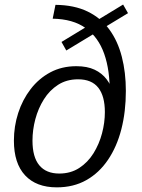

<svg xmlns="http://www.w3.org/2000/svg" viewBox="-20 -798 610 827"><path d="M224.7 9Q136.3 9 88.1 -42.7Q39.9 -94.4 39.9 -192.3Q39.9 -254 58.4 -311.3Q76.9 -368.6 112.1 -414.3Q147.2 -459.9 196.7 -486.4Q246.2 -512.9 308.9 -512.9Q355.5 -512.9 387.5 -497.8Q419.5 -482.6 439.5 -456.1Q459.5 -429.7 467.9 -395.4L452.5 -394.7Q454.1 -494.7 428.8 -566.3Q403.5 -637.9 349 -677Q294.5 -716.1 206.9 -717.5L218.9 -777.1Q299.6 -776.4 357.3 -748.4Q415 -720.4 451.2 -670.7Q487.4 -621 504.7 -553.5Q522.1 -486 522.1 -406.3Q522.1 -317.3 502.8 -241.7Q483.4 -166 445.2 -109.7Q407.1 -53.3 351.9 -22.2Q296.7 9 224.7 9ZM235.4 -50.5Q284.3 -50.5 321.3 -74.5Q358.2 -98.5 382.7 -137.8Q407.1 -177.1 419.4 -223.4Q431.7 -269.7 431.7 -315.2Q431.7 -384.1 403.3 -420.3Q374.8 -456.4 316.3 -456.4Q267 -456.4 230.2 -432.7Q193.4 -409.1 169 -370.1Q144.5 -331.1 132.2 -284.7Q119.9 -238.3 119.9 -192.3Q119.9 -121.4 149.3 -86Q178.8 -50.5 235.4 -50.5ZM265.6 -580.5 244.9 -617.3 510.3 -778.4 531.4 -741.3Z"/></svg>

Font: Bitter Thin
Style: Italic
Weight: 100
Italic angle: -9°
Designer: Sol Matas, and Bitter project Authors
Foundry: Sol Matas
Version: Version 2.002